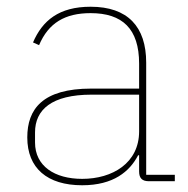

<svg xmlns="http://www.w3.org/2000/svg" viewBox="-20 -538 559 570"><path d="M499 0V-19H414V-352C414 -459 359 -518 249 -518C155 -518 106 -477 78 -412L96 -404C124 -470 173 -499 249 -499C343 -499 393 -453 393 -349V-275H251C106 -275 61 -214 61 -130C61 -39 120 12 224 12C317 12 365 -29 390 -77H393V-29C393 -9 402 0 422 0ZM224 -7C142 -7 84 -45 84 -115V-145C84 -212 133 -257 252 -257H393V-148C393 -54 314 -7 224 -7Z"/></svg>

Font: IBM Plex Thai Thin
Style: Regular
Weight: 100
Designer: Mike Abbink, Paul van der Laan, Pieter van Rosmalen, Ben Mitchell, Mark Frömberg
Foundry: Bold Monday
Version: Version 1.0